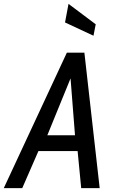

<svg xmlns="http://www.w3.org/2000/svg" viewBox="-58 -972 590 992"><path d="M-38.5 0 287.5 -700H378L457 0H361.5L343 -191.5H140.5L57 0ZM186.5 -273H329.5L306.5 -567ZM425 -787.5 278 -856 296 -952 436.5 -846.5Z"/></svg>

Font: Cabin Condensed
Style: Italic
Weight: 400
Width: 3
Italic angle: -10°
Designer: Pablo Impallari
Foundry: Pablo Impallari. http://www.impallari.com Igino Marini. http://www.ikern.com
Version: Version 3.001; ttfautohint (v1.8.3)